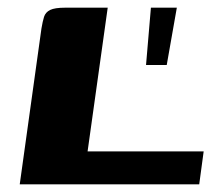

<svg xmlns="http://www.w3.org/2000/svg" viewBox="-20 -480 577 500"><path d="M260.5 -460 208.1 -85.8H510.4L498.8 0H31.4L87.9 -405.6Q91 -424.3 94.7 -436.2Q98.5 -448.1 110.6 -454.1Q122.7 -460 149.8 -460ZM360.3 -310.7 373 -460H440.5L414.2 -310.7Z"/></svg>

Font: Genos Thin
Style: Italic
Weight: 100
Italic angle: -8°
Designer: Robert E. Leuschke
Foundry: Robert E. Leuschke
Version: Version 1.010